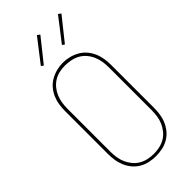

<svg xmlns="http://www.w3.org/2000/svg" viewBox="-298 -1024 1095 1095"><g transform="rotate(-45 250.0 -476.5)"><path d="M250 8Q224 8 198 2.5Q172 -3 149.5 -16Q127 -29 110 -49Q93 -69 82.5 -93Q72 -117 68 -143Q64 -169 64 -195V-540Q64 -566 68 -592Q72 -618 82.5 -642Q93 -666 110 -686Q127 -706 150 -719Q173 -732 198.5 -738.5Q224 -745 250 -745Q276 -745 301.5 -738.5Q327 -732 350 -719Q373 -706 390 -686Q407 -666 417.5 -642Q428 -618 432 -592Q436 -566 436 -540V-195Q436 -169 432 -143Q428 -117 417.5 -93Q407 -69 390 -49Q373 -29 350.5 -16Q328 -3 302 2.5Q276 8 250 8ZM250 -10Q274 -10 297 -15Q320 -20 340.5 -32Q361 -44 376 -62.5Q391 -81 400.5 -102.5Q410 -124 413.5 -147.5Q417 -171 417 -195V-540Q417 -564 413.5 -587.5Q410 -611 400.5 -633Q391 -655 375.5 -673.5Q360 -692 339.5 -703.5Q319 -715 295 -720Q271 -725 248 -725Q224 -725 201 -720Q178 -715 158 -702.5Q138 -690 123 -671.5Q108 -653 99 -631.5Q90 -610 86.5 -586.5Q83 -563 83 -540V-195Q83 -171 86.5 -147.5Q90 -124 99.5 -102.5Q109 -81 124 -62.5Q139 -44 159.5 -32Q180 -20 203 -15Q226 -10 250 -10ZM332 -810 318 -820 427 -961 443 -949ZM162 -810 148 -820 257 -961 273 -949Z"/></g></svg>

Font: Zed Mono Thin
Style: Regular
Weight: 100
Monospace: yes
Designer: Belleve Invis
Foundry: Belleve Invis
Version: Version 1.0.0; ttfautohint (v1.8.4)